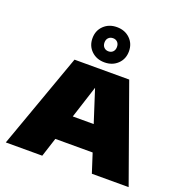

<svg xmlns="http://www.w3.org/2000/svg" viewBox="-149 -994 1084 1128"><g transform="rotate(20 393.0 -430.0)"><path d="M9 0 222 -595H564L777 0H547L382 -512H402L237 0ZM232 -119 286 -278H499L552 -119ZM392 -640Q342.5 -640 310.2 -671Q278 -702 278 -750Q278 -798 310.2 -829Q342.5 -860 392 -860Q441.5 -860 473.8 -829Q506 -798 506 -750Q506 -702 473.8 -671Q441.5 -640 392 -640ZM392 -709Q409.5 -709 420.2 -720.2Q431 -731.5 431 -750Q431 -769 420.2 -780Q409.5 -791 392.5 -791Q375 -791 364 -780Q353 -769 353 -750Q353 -731.5 364 -720.2Q375 -709 392 -709Z"/></g></svg>

Font: Encode Sans SC Expanded Black
Style: Regular
Weight: 900
Width: 7
Designer: Multiple Designers
Foundry: Impallari Type
Version: Version 3.002